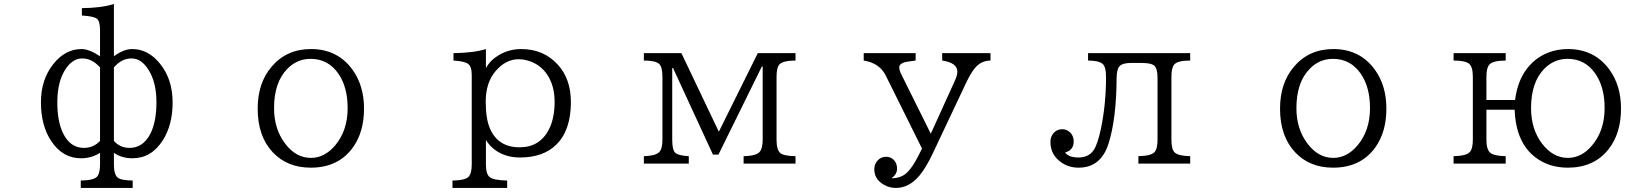

<svg xmlns="http://www.w3.org/2000/svg" viewBox="-20 -800 8040 939"><path d="M375 119.1V83Q437.5 82 454.1 64.5Q469.2 48.3 469.2 3.9V-52.7Q427.7 -25.9 376 -25.9Q287.1 -25.9 231.4 -108.9Q180.2 -184.6 180.2 -299.8Q180.2 -409.7 239.7 -485.4Q298.3 -560.1 378.4 -560.1Q416.5 -560.1 469.2 -524.9V-652.8Q469.2 -697.8 453.1 -709Q437 -720.7 380.4 -724.1V-760.3Q473.1 -760.7 537.1 -780.3V-524.9Q585 -560.1 626.5 -560.1Q703.6 -560.1 760.7 -490.7Q824.2 -414.1 824.2 -298.8Q824.2 -189 776.4 -114.3Q720.7 -25.9 627.9 -25.9Q575.2 -25.9 537.1 -52.7V3.9Q537.1 51.8 554.7 67.9Q570.8 82 628.9 83V119.1ZM469.2 -470.2Q430.2 -514.2 382.3 -514.2Q336.9 -514.2 303.2 -465.8Q260.3 -404.3 260.3 -299.3Q260.3 -205.1 289.1 -147Q324.2 -76.7 390.1 -76.7Q437 -76.7 469.2 -110.8ZM537.1 -110.8Q567.4 -76.7 613.8 -76.7Q678.7 -76.7 714.4 -144Q745.1 -202.6 745.1 -300.3Q745.1 -398.9 705.1 -460.4Q670.4 -514.2 624 -514.2Q573.7 -514.2 537.1 -470.2Z M1501 -560.1Q1631.8 -560.1 1705.1 -457.5Q1760.3 -380.4 1760.3 -268.6Q1760.3 -154.8 1706.1 -79.1Q1634.8 20 1500 20Q1384.3 20 1313.5 -55.7Q1240.2 -134.3 1240.2 -268.6Q1240.2 -394.5 1308.6 -474.1Q1381.8 -560.1 1501 -560.1ZM1499 -512.2Q1432.6 -512.2 1385.3 -463.4Q1320.3 -397.5 1320.3 -271Q1320.3 -168.9 1374.5 -97.7Q1427.2 -27.8 1500.5 -27.8Q1567.4 -27.8 1619.1 -88.9Q1680.2 -161.6 1680.2 -271.5Q1680.2 -373 1635.7 -438.5Q1585.4 -512.2 1499 -512.2Z M2192.9 119.1V83Q2254.9 82 2271.5 64.5Q2287.1 48.3 2287.1 3.9V-433.1Q2287.1 -474.6 2269 -487.8Q2252 -500.5 2197.8 -503.9V-540Q2297.4 -541.5 2356.4 -560.1V-466.8Q2377.4 -505.4 2418.5 -529.8Q2469.2 -560.1 2528.8 -560.1Q2638.2 -560.1 2707 -484.9Q2772 -414.6 2772 -300.8Q2772 -163.1 2701.2 -93.3Q2637.7 -29.8 2522.5 -29.8Q2453.6 -29.8 2402.8 -65.4Q2375 -85.4 2356.4 -115.7V3.9Q2356.4 50.8 2374.5 65.9Q2393.1 81.5 2460.4 83V119.1ZM2516.1 -510.3Q2454.6 -510.3 2405.8 -454.6Q2355.5 -397.9 2355.5 -303.2Q2355.5 -218.3 2376.5 -170.9Q2416 -79.6 2521 -79.6Q2619.1 -79.6 2664.1 -166Q2692.4 -220.7 2692.4 -302.2Q2692.4 -379.4 2657.2 -433.6Q2622.1 -486.8 2560.5 -503.9Q2538.6 -510.3 2516.1 -510.3Z M3128.9 -540H3312.5L3495.6 -155.8L3686 -540H3870.6V-503.9Q3809.1 -503.4 3792.5 -485.4Q3777.8 -470.2 3777.8 -424.8V-116.2Q3777.8 -68.4 3795.4 -52.2Q3812.5 -37.1 3870.6 -36.1V0H3616.7V-36.1Q3676.8 -37.6 3693.8 -55.7Q3710 -72.8 3710 -116.2V-475.1H3706.1L3493.7 -43.9H3466.8L3271.5 -467.3H3267.6V-116.2Q3267.6 -67.9 3281.7 -53.7Q3296.4 -39.1 3348.6 -36.1V0H3128.9V-36.1Q3185.1 -37.6 3203.6 -55.7Q3219.7 -71.3 3219.7 -116.2V-424.8Q3219.7 -472.2 3203.6 -487.3Q3186 -503.9 3128.9 -503.9Z M4204.1 -540H4458V-503.9Q4409.7 -498.5 4397.5 -493.2Q4377.9 -484.9 4377.9 -471.7Q4377.9 -455.6 4388.2 -436L4532.2 -146L4649.9 -405.3Q4662.1 -431.6 4662.1 -449.2Q4662.1 -493.2 4587.9 -503.9V-540H4824.2V-503.9Q4778.3 -503.4 4748.5 -467.8Q4727.1 -441.9 4704.1 -393.1L4540 -45.9Q4508.8 19.5 4478 57.1Q4426.8 119.1 4361.8 119.1Q4329.6 119.1 4302.7 103.5Q4255.9 76.7 4255.9 27.8Q4255.9 1 4273.9 -17.1Q4290 -33.2 4313.5 -33.2Q4336.9 -33.2 4352.1 -17.1Q4367.2 -0.5 4367.2 24.9Q4367.2 51.8 4340.3 71.8Q4387.2 71.8 4416 43.9Q4441.9 19 4468.3 -32.2L4489.3 -73.2L4312 -430.2Q4281.7 -491.7 4204.1 -503.9Z M5301.3 -540H5800.8V-503.9Q5740.7 -503.9 5723.6 -485.4Q5709 -470.2 5709 -424.8V-116.2Q5709 -68.8 5725.1 -54.2Q5742.7 -37.6 5800.8 -36.1V0H5547.4V-36.1Q5608.9 -37.6 5626 -55.7Q5641.1 -71.8 5641.1 -116.2V-418Q5641.1 -463.4 5626 -478Q5611.8 -492.2 5562 -492.2H5511.2Q5469.7 -492.2 5454.6 -475.6Q5441.4 -460.9 5440.9 -418Q5439.9 -219.2 5401.4 -97.7Q5364.3 20 5254.9 20Q5209 20 5173.8 -3.4Q5117.2 -41 5117.2 -106Q5117.2 -126.5 5127.4 -142.1Q5144.5 -168 5175.8 -168Q5189 -168 5200.7 -161.6Q5231 -144.5 5231 -107.9Q5231 -65.9 5189 -54.2Q5206.1 -29.8 5254.9 -29.8Q5303.7 -29.8 5328.1 -64.9Q5348.1 -94.2 5363.8 -168.5Q5389.2 -290 5389.2 -423.3Q5389.2 -474.1 5371.6 -488.3Q5353.5 -503.4 5301.3 -503.9Z M6501 -560.1Q6631.8 -560.1 6705.1 -457.5Q6760.3 -380.4 6760.3 -268.6Q6760.3 -154.8 6706.1 -79.1Q6634.8 20 6500 20Q6384.3 20 6313.5 -55.7Q6240.2 -134.3 6240.2 -268.6Q6240.2 -394.5 6308.6 -474.1Q6381.8 -560.1 6501 -560.1ZM6499 -512.2Q6432.6 -512.2 6385.3 -463.4Q6320.3 -397.5 6320.3 -271Q6320.3 -168.9 6374.5 -97.7Q6427.2 -27.8 6500.5 -27.8Q6567.4 -27.8 6619.1 -88.9Q6680.2 -161.6 6680.2 -271.5Q6680.2 -373 6635.7 -438.5Q6585.4 -512.2 6499 -512.2Z M7249.5 -311H7389.6Q7400.4 -392.1 7435.1 -446.3Q7479.5 -515.1 7553.7 -543.5Q7598.1 -560.1 7647.5 -560.1Q7779.3 -560.1 7852.5 -457.5Q7907.7 -380.4 7907.7 -268.6Q7907.7 -147 7846.2 -69.3Q7774.9 20 7647.9 20Q7555.2 20 7489.3 -30.3Q7393.1 -103.5 7387.7 -263.2H7249.5V-116.2Q7249.5 -68.4 7268.6 -52.7Q7286.1 -37.6 7343.8 -36.1V0H7088.9V-36.1Q7150.4 -37.6 7167.5 -55.7Q7183.1 -71.8 7183.1 -116.2V-425.3Q7183.1 -473.6 7164.1 -488.8Q7145 -503.9 7088.9 -503.9V-540H7343.8V-503.9Q7282.2 -503.4 7265.1 -485.4Q7249.5 -469.2 7249.5 -425.3ZM7646.5 -512.2Q7580.1 -512.2 7532.2 -463.4Q7467.8 -397.5 7467.8 -271Q7467.8 -168.5 7521.5 -97.7Q7575.2 -27.8 7647.9 -27.8Q7715.3 -27.8 7766.6 -89.4Q7827.6 -161.6 7827.6 -272Q7827.6 -373 7783.2 -438.5Q7732.9 -512.2 7646.5 -512.2Z"/></svg>

Font: BIZ UDMincho
Style: Regular
Weight: 400
Monospace: yes
Designer: TypeBank Co., Ltd.
Foundry: Morisawa Inc.
Version: Version 1.06